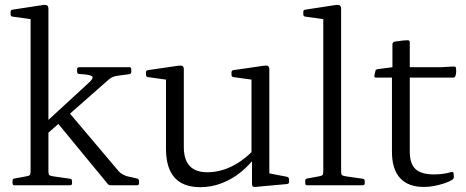

<svg xmlns="http://www.w3.org/2000/svg" viewBox="-20 -769 1933 797"><path d="M107 0V-571H181V0ZM40 0Q32 0 32 -9V-18Q32 -27 40 -28L89 -37Q101 -39 104 -43Q107 -47 107 -59V-180H181V-57Q181 -46 184.5 -42.5Q188 -39 201 -37L271 -27Q279 -26 279 -17V-8Q279 0 271 0ZM107 -571V-716L125 -687L32 -700Q24 -701 24 -710V-720Q24 -728 33 -729L157 -748Q170 -750 175.5 -746.5Q181 -743 181 -732V-571ZM439 0Q431 0 426 -7L216 -262L264 -305L472 -59Q479 -51 487 -46.5Q495 -42 505 -38L549 -28Q557 -27 557 -17V-8Q557 0 549 0ZM166 -205 160 -252 347 -424Q368 -443 364 -450Q360 -457 333 -460L308 -462Q300 -463 300 -472V-482Q300 -490 309 -490H517Q525 -490 525 -481V-471Q525 -462 516 -461L464 -454Q453 -452 445 -448Q437 -444 428 -436Z M1098 -162V-24L1079 -53L1172 -35Q1180 -32 1180 -24V-14Q1180 -6 1171 -5L1039 7Q1033 8 1029.5 5Q1026 2 1026 -6V-119L1024 -128V-162ZM812 8Q740 8 704.5 -32Q669 -72 669 -152V-319H743V-159Q743 -54 840 -54Q944 -54 1037 -150L1044 -123Q1018 -86 981.5 -56Q945 -26 901.5 -9Q858 8 812 8ZM1024 -162V-319H1098V-162ZM669 -319V-465L687 -436L594 -449Q586 -450 586 -459V-469Q586 -477 595 -478L719 -496Q732 -498 737.5 -495Q743 -492 743 -481V-319ZM1024 -319V-465L1042 -436L949 -449Q941 -450 941 -459V-469Q941 -477 950 -478L1074 -496Q1087 -498 1092.5 -495Q1098 -492 1098 -481V-319Z M1322 0V-571H1396V0ZM1255 0Q1247 0 1247 -9V-18Q1247 -27 1255 -28L1304 -37Q1316 -39 1319 -43Q1322 -47 1322 -59V-180H1396V-57Q1396 -46 1399.5 -42.5Q1403 -39 1416 -37L1486 -27Q1494 -26 1494 -17V-8Q1494 0 1486 0ZM1322 -571V-716L1340 -687L1247 -700Q1239 -701 1239 -710V-720Q1239 -728 1248 -729L1372 -748Q1385 -750 1390.5 -746.5Q1396 -743 1396 -732V-571Z M1740 7Q1674 7 1640.5 -30Q1607 -67 1607 -139V-483L1609 -490V-585Q1609 -593 1617 -596Q1625 -597 1634.5 -598.5Q1644 -600 1654.5 -601Q1665 -602 1673 -602Q1681 -602 1681 -593V-140Q1681 -90 1704.5 -67.5Q1728 -45 1781 -45Q1798 -45 1816 -47Q1834 -49 1854 -55Q1862 -57 1863 -48L1864 -36Q1865 -29 1858 -23Q1843 -14 1823 -7.5Q1803 -1 1781.5 3Q1760 7 1740 7ZM1540 -447Q1533 -447 1534 -456L1538 -473Q1539 -481 1548 -482L1609 -490H1809L1865 -493Q1873 -493 1873 -484Q1874 -477 1873.5 -469.5Q1873 -462 1871 -455Q1869 -447 1861 -447Z"/></svg>

Font: Hahmlet Light
Style: Regular
Weight: 300
Designer: Minjoo Ham & Mark Frömberg
Foundry: hypertype
Version: Version 1.002